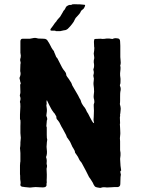

<svg xmlns="http://www.w3.org/2000/svg" viewBox="-20 -912 683 932"><path d="M568 -84Q564 -83 564 -78Q564 -77 564.5 -75Q565 -73 565 -72Q568 -65 566 -59Q566 -58 565.5 -56Q565 -54 565 -52Q565 -46 564.5 -35.5Q564 -25 564 -19Q564 -6 552 -4Q546 -4 536 -4Q526 -4 521 -3Q506 -3 499 -2Q492 -2 489 -3Q477 -4 468 0H465Q464 0 462 -0.5Q460 -1 459 -1Q442 -3 439 -9Q437 -11 434.5 -16Q432 -21 431 -24Q430 -25 428 -29Q426 -33 420.5 -41Q415 -49 412 -53L397 -83Q376 -122 375 -124Q373 -124 373 -126Q368 -131 365 -137Q360 -150 348 -166Q344 -170 344 -173Q344 -180 336 -192Q335 -194 333.5 -196Q332 -198 331 -200Q330 -202 322 -220Q320 -225 314 -233Q308 -241 307 -243Q304 -246 304 -248Q304 -252 291 -275Q289 -279 284.5 -287Q280 -295 278 -298Q276 -301 272.5 -309Q269 -317 266 -321Q261 -328 260 -329Q256 -332 254 -338Q254 -345 253 -348Q252 -349 249.5 -353Q247 -357 246 -360Q246 -361 244 -362Q242 -363 242 -364Q230 -380 228 -385Q221 -397 209 -423Q208 -424 208 -425L206 -423V-411Q208 -408 206 -405Q204 -402 207 -386Q209 -374 205 -352Q205 -348 206 -347Q212 -334 207 -326V-323Q205 -307 205 -300Q205 -298 206 -297Q206 -296 206 -296L207 -294V-278Q207 -275 207 -257Q207 -239 209 -237V-232Q207 -220 207 -213Q205 -199 207 -187Q210 -165 204 -151V-147Q207 -142 207 -131Q205 -116 208 -110V-102Q206 -96 206 -93Q208 -58 207 -48Q206 -38 207 -26Q207 -25 206 -21.5Q205 -18 206 -16Q207 -8 199 -4Q190 -1 172 -3Q168 -3 162 -3.5Q156 -4 153 -4Q144 -4 140 -3Q138 -3 131 -2Q124 -1 120 -2Q113 -2 99 -4Q97 -5 91 -5Q75 -7 80 -22V-28Q77 -46 78 -51Q78 -64 77 -66V-69V-109Q77 -112 77.5 -116Q78 -120 78 -123Q79 -125 79 -131V-169Q79 -178 78 -182Q77 -185 77 -193Q78 -196 78.5 -203Q79 -210 79 -213V-221Q79 -224 80 -232Q81 -240 81 -243Q81 -246 80 -254Q79 -262 79 -266V-300Q79 -302 79.5 -316.5Q80 -331 77 -333V-335V-356Q78 -363 78 -376Q79 -383 79 -395Q79 -413 77 -415Q76 -418 78 -423Q81 -433 78 -442Q75 -446 77 -453Q79 -459 79 -464Q79 -487 78 -498Q78 -499 78 -501L79 -503Q82 -506 80 -510Q80 -511 79 -513.5Q78 -516 78 -517Q78 -519 77 -523.5Q76 -528 75 -530V-535Q82 -550 79 -563Q78 -564 78 -566Q79 -577 79 -599Q79 -600 79.5 -601.5Q80 -603 80 -604V-610Q77 -618 78 -625Q81 -632 81 -642Q78 -660 79 -663V-683V-711Q79 -724 90 -724H125Q139 -726 146 -728H153Q165 -725 166 -725Q175 -724 193 -724Q207 -724 213 -711Q214 -709 217 -705Q220 -701 221 -698Q231 -676 240 -666Q243 -663 243 -659Q245 -656 247 -650L253 -635L256 -632Q257 -630 259 -628Q261 -623 269 -608.5Q277 -594 281 -585Q285 -577 295 -565Q301 -557 301 -553Q301 -548 302 -546Q305 -540 313 -530Q314 -528 324 -513Q326 -511 328 -505Q330 -498 331 -497Q349 -465 359 -449L362 -443Q363 -440 366 -435Q369 -430 371 -427Q372 -424 373.5 -419Q375 -414 376 -412Q376 -411 378 -408.5Q380 -406 380 -404Q382 -404 382 -402Q383 -400 384.5 -398Q386 -396 388 -393.5Q390 -391 391 -390Q394 -386 396 -382Q401 -370 402 -369Q406 -365 416 -344Q428 -320 433 -316L437 -314Q436 -316 436 -319Q436 -320 435 -324Q434 -328 434 -329Q434 -332 434.5 -337.5Q435 -343 435 -345Q435 -365 436 -375Q436 -389 435 -397V-405Q435 -406 436 -408.5Q437 -411 437.5 -413Q438 -415 438 -417Q438 -427 435 -436Q434 -444 435 -451Q438 -466 436 -484Q436 -487 435 -492.5Q434 -498 434 -501Q433 -507 435 -521Q437 -531 434 -539Q432 -545 434 -550Q437 -560 434 -570Q432 -573 434 -578Q439 -590 435 -610Q435 -623 437 -626Q438 -632 437 -637Q435 -647 435 -652Q436 -657 437 -666Q438 -675 438 -680V-681Q437 -682 437 -683Q437 -688 436.5 -696Q436 -704 436 -708V-710Q436 -712 436.5 -714Q437 -716 437 -717Q437 -723 443 -723Q451 -724 468 -724Q470 -724 473.5 -723.5Q477 -723 478 -723Q486 -723 498 -725Q509 -726 524 -723H527Q535 -728 548 -726Q563 -726 563 -711Q564 -704 564 -690V-635Q564 -631 565 -623Q566 -615 566 -608Q566 -601 564 -595Q563 -594 564 -591Q565 -588 565 -587V-577Q562 -552 563 -546Q564 -543 564 -537.5Q564 -532 565 -529Q565 -508 564 -505Q560 -498 564 -491Q568 -481 564 -466Q563 -461 563 -440Q563 -436 563 -424.5Q563 -413 562 -409V-406Q566 -392 566 -384Q566 -376 564 -362Q562 -356 563 -352Q564 -350 562 -344V-339Q562 -334 562.5 -326Q563 -318 563 -313Q563 -312 562.5 -312Q562 -312 562 -311V-307Q562 -305 562.5 -299.5Q563 -294 563 -291Q563 -288 563.5 -280Q564 -272 564 -268V-262Q562 -248 562 -241Q562 -238 562.5 -233Q563 -228 563 -226V-183Q563 -181 564 -176.5Q565 -172 565 -170V-158Q565 -155 564 -149.5Q563 -144 563 -141Q563 -129 565 -107L568 -86ZM251 -761H273Q276 -762 282 -763Q288 -764 291 -765Q300 -765 309 -772Q325 -788 331 -797Q338 -805 343 -817Q346 -825 354 -832Q369 -847 372 -856Q373 -860 380 -865Q386 -868 389 -875Q390 -876 391 -878.5Q392 -881 392 -882Q396 -889 388 -889Q361 -892 358 -891Q356 -891 343 -891.5Q330 -892 328 -889Q327 -888 324 -888Q314 -890 302 -880Q301 -880 298 -873Q294 -864 288 -859L285 -853Q274 -834 272 -831Q271 -829 263 -821Q262 -820 260 -817.5Q258 -815 257 -814Q253 -806 247 -801Q244 -796 237 -786.5Q230 -777 226 -772Q221 -763 232 -763H247Q249 -763 251 -761Z"/></svg>

Font: Gutenberg Clean
Style: Regular
Weight: 400
Designer: Nicola Manzari, Bruno Pierini
Foundry: Unio | Creative Solutions
Version: Version 1.001;PS 001.001;hotconv 1.0.88;makeotf.lib2.5.64775